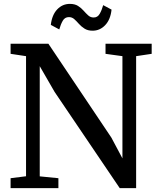

<svg xmlns="http://www.w3.org/2000/svg" viewBox="-20 -968 816 988"><path d="M34.5 0V-51L114 -61V-679Q101 -681 87.5 -683Q74 -685 61 -687Q48 -689 34.5 -691V-743H229L553 -260L610 -153V-679L523 -691V-743H760.5V-691L680.5 -679V0H596L261 -495L184.5 -627.5V-60.5L280.5 -51V0ZM456.5 -810Q431.5 -810 414.8 -820.8Q398 -831.5 386 -845.2Q374 -859 362.2 -869.5Q350.5 -880 334.5 -880Q313.5 -880 302.8 -861Q292 -842 285 -816.5L241.5 -840Q247.5 -891.5 274.5 -919.8Q301.5 -948 339.5 -948Q365 -948 381.5 -937.5Q398 -927 410.2 -913Q422.5 -899 434.2 -888.5Q446 -878 461.5 -878Q482 -877.5 493 -896.8Q504 -916 511 -941.5L554 -918.5Q548.5 -867 521.2 -838.5Q494 -810 456.5 -810Z"/></svg>

Font: Merriweather Light 18pt Medium
Style: Regular
Weight: 500
Version: Version 2.100